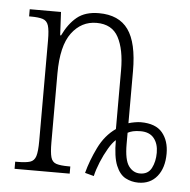

<svg xmlns="http://www.w3.org/2000/svg" viewBox="-45 -587 635 642"><g transform="rotate(5 273.0 -266.5)"><path d="M262 -7Q273 -49 294.5 -93Q316 -137 352 -162Q352 -173 352 -183Q352 -193 352 -201V-360Q352 -429 330.5 -469.5Q309 -510 257 -510Q206 -510 173.5 -466.5Q141 -423 141 -330V-99Q141 -65 145.5 -49Q150 -33 164 -28.5Q178 -24 205 -24H211V0H26V-24H34Q62 -24 76 -28.5Q90 -33 95 -49Q100 -65 100 -100V-438Q100 -472 95 -487.5Q90 -503 76 -507.5Q62 -512 35 -512H30V-536H135L139 -458H142Q161 -498 188.5 -520.5Q216 -543 262 -543Q329 -543 360.5 -499Q392 -455 392 -360V-185Q401 -188 413 -190Q425 -192 433 -192Q483 -192 505.5 -165Q528 -138 528 -95Q528 -47 505 -18.5Q482 10 442 10Q419 10 399 -0.5Q379 -11 367 -40Q355 -69 355 -125Q344 -116 331 -94Q318 -72 307.5 -46.5Q297 -21 292 1ZM445 -21Q472 -21 483.5 -43Q495 -65 495 -95Q495 -125 480 -143.5Q465 -162 435 -162Q420 -162 409.5 -159.5Q399 -157 392 -153V-115Q392 -62 407 -41.5Q422 -21 445 -21Z"/></g></svg>

Font: Noto Serif ExtraCondensed ExtraLight
Style: Regular
Weight: 200
Width: 2
Designer: Monotype Design Team
Foundry: Monotype Imaging Inc.
Version: Version 2.015